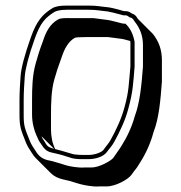

<svg xmlns="http://www.w3.org/2000/svg" viewBox="-20 -656 651 689"><path d="M452 -608C446 -613 439 -616 431 -616H425C395 -625 376 -629 367 -630C343 -632 330 -636 297 -636H220C195 -636 178 -633 167 -626C132 -604 112 -581 91 -523C68 -458 56 -412 54 -384C52 -356 50 -327 50 -295V-245C50 -202 54 -192 74 -142C80 -128 87 -119 95 -106C99 -99 104 -93 109 -88L162 -35C174 -23 189 -16 207 -12C226 -8 238 -5 255 1L269 5C280 8 314 15 336 13H362C395 13 440 -12 452 -29C464 -47 469 -49 481 -70C503 -104 520 -141 531 -182C551 -233 556 -298 561 -363V-441C561 -477 550 -508 528 -535L475 -588L469 -597C465 -602 459 -606 452 -608ZM174 -122C159 -126 151 -129 144 -141C139 -151 132 -157 129 -167ZM178 -121C167 -144 163 -168 163 -192V-242C163 -287 164 -332 175 -371C184 -402 187 -412 201 -450C212 -484 227 -508 248 -520C251 -522 266 -523 293 -523H367L413 -517C418 -517 433 -513 447 -509C447 -508 448 -506 448 -505V-418C442 -356 443 -329 427 -272C416 -230 396 -188 377 -154C368 -138 362 -134 352 -119C345 -109 319 -100 299 -100C281 -100 249 -99 235 -105L221 -109C206 -114 193 -117 178 -121ZM430 -571H424C418 -571 377 -584 361 -585L315 -591H240C213 -591 199 -592 188 -586C160 -570 145 -543 134 -508C120 -471 117 -459 108 -428C96 -386 95 -340 95 -295V-245C95 -216 102 -188 115 -161C120 -147 127 -141 131 -134C138 -122 149 -112 164 -109C184 -104 197 -102 217 -95L230 -91C250 -83 281 -85 299 -85C322 -85 351 -93 364 -111C373 -124 380 -129 390 -147C409 -182 430 -224 441 -268C457 -326 458 -356 463 -417V-506C458 -533 447 -556 430 -571ZM457 -588 463 -579C483 -554 493 -527 493 -494V-417C488 -351 482 -288 464 -240C453 -200 436 -164 415 -131C403 -112 400 -110 387 -90C379 -79 336 -55 309 -55H282C264 -53 230 -59 220 -62L207 -66C196 -70 186 -72 180 -74C172 -77 166 -78 157 -80C134 -84 119 -95 108 -114C99 -128 93 -136 88 -148C68 -198 65 -203 65 -245V-295C65 -326 67 -355 69 -383C71 -408 82 -454 105 -518C125 -574 142 -592 175 -613C182 -617 196 -621 220 -621H297C329 -621 341 -617 366 -615C372 -614 395 -609 423 -601H431C436 -601 441 -597 445 -594C450 -593 454 -591 457 -588Z"/></svg>

Font: Squarish
Style: Shd
Weight: 400
Foundry: Cannot Into Space Fonts
Version: Version 0.272